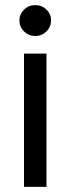

<svg xmlns="http://www.w3.org/2000/svg" viewBox="-20 -721 270 752"><path d="M56 -641Q56 -665 74 -683Q92 -701 118 -701Q144 -701 162 -683.5Q180 -666 180 -642Q180 -616 162 -598Q144 -580 118 -580Q92 -580 74 -598Q56 -616 56 -641ZM74 11V-511H162V11Z"/></svg>

Font: AtCorfu Sans
Style: AtCorfu Sans Regular
Weight: 400
Designer: Kostas Teopoulos
Foundry: Kostas Teopoulos
Version: Version 1.00 July 8, 2025, initial release